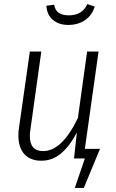

<svg xmlns="http://www.w3.org/2000/svg" viewBox="-20 -775 569 939"><path d="M207 -747 245 -752Q249 -725 267 -712.5Q285 -700 316 -700Q383 -700 407 -755L443 -743Q431 -701 396.5 -677Q362 -653 314 -653Q267 -653 238 -678.5Q209 -704 207 -747ZM469 -47 390 144H346L395 0H342L356 -127Q322 -62 279.5 -25.5Q237 11 182 11Q129 11 99.5 -21Q70 -53 70 -111Q70 -133 72 -144L126 -523H182L129 -143Q126 -125 126 -110Q126 -36 191 -36Q283 -36 361 -198L406 -523H462L395 -47Z"/></svg>

Font: Fira Sans Condensed Light
Style: Italic
Weight: 300
Width: 3
Italic angle: -8°
Designer: Carrois Corporate & Edenspiekermann AG
Foundry: Carrois Corporate GbR & Edenspiekermann AG
Version: Version 4.203